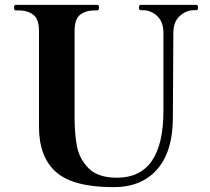

<svg xmlns="http://www.w3.org/2000/svg" viewBox="-20 -760 868 793"><path d="M141 -237V-631Q141 -682 117 -699.5Q93 -717 57 -717H45Q38 -717 38 -729Q38 -740 45 -740H382Q389 -740 389 -729Q389 -717 382 -717H371Q335 -717 311.5 -699.5Q288 -682 288 -631V-275Q288 -207 298 -155Q308 -103 346.5 -64.5Q385 -26 463 -26Q655 -26 655 -303V-624Q655 -670 629 -694Q603 -718 570 -718H561Q554 -718 554 -729Q554 -740 561 -740H791Q798 -740 798 -729Q798 -718 791 -718H782Q749 -718 722.5 -694Q696 -670 696 -624L694 -274Q694 -135 629.5 -61Q565 13 449 13Q283 13 212 -49Q141 -111 141 -237Z"/></svg>

Font: Shippori Mincho B1 ExtraBold
Style: Regular
Weight: 800
Designer: FONTDASU
Foundry: FONTDASU / Google Inc. / but / Adobe
Version: Version 3.110; ttfautohint (v1.8.3)